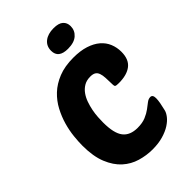

<svg xmlns="http://www.w3.org/2000/svg" viewBox="-270 -1039 1158 1158"><g transform="rotate(-45 308.5 -460.0)"><path d="M351 -146Q392 -146 420.5 -158Q449 -170 469 -185Q489 -200 504.5 -212Q520 -224 536 -224Q556 -224 556 -194Q556 -178 552 -155.5Q548 -133 541 -105Q537 -88 521.5 -68Q506 -48 479 -30.5Q452 -13 412.5 -1.5Q373 10 322 10Q271 10 220 -5Q169 -20 129 -56Q89 -92 64 -153Q39 -214 39 -306Q39 -339 43.5 -382.5Q48 -426 61 -472Q74 -518 97.5 -562.5Q121 -607 158 -642Q195 -677 248.5 -698.5Q302 -720 376 -720Q435 -720 478.5 -706Q522 -692 550.5 -667.5Q579 -643 592.5 -610Q606 -577 606 -540Q606 -476 568.5 -446.5Q531 -417 462 -417Q440 -417 434.5 -420.5Q429 -424 429 -435Q428 -469 427 -494Q426 -519 420 -535.5Q414 -552 401.5 -559.5Q389 -567 367 -567Q335 -567 312.5 -553.5Q290 -540 274.5 -518.5Q259 -497 249.5 -470Q240 -443 234.5 -415Q229 -387 227.5 -361Q226 -335 226 -316Q226 -224 256.5 -185Q287 -146 351 -146ZM310 -844Q310 -884 339 -907Q368 -930 417 -930Q460 -930 479.5 -912.5Q499 -895 499 -866Q499 -829 471.5 -804.5Q444 -780 391 -780Q310 -780 310 -844Z"/></g></svg>

Font: Poetsen One
Style: Regular
Weight: 400
Designer: Pablo Impallari, Rodrigo Fuenzalida
Foundry: Pablo Impallari, Rodrigo Fuenzalida
Version: Version 1.001; ttfautohint (v0.93) -l 8 -r 50 -G 200 -x 14 -